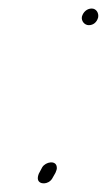

<svg xmlns="http://www.w3.org/2000/svg" viewBox="-20 -467 250 450"><path d="M71 -60C69 -55 68 -50 69 -46C72 -34 93 -34 102 -48L110 -62C112 -67 114 -71 113 -76C111 -92 87 -88 79 -75ZM172 -428C170 -418 178 -408 188 -408C199 -408 207 -415 210 -426C212 -436 206 -447 195 -447C184 -447 175 -439 172 -428Z"/></svg>

Font: Stray Cat
Style: SuExtObl
Weight: 400
Version: Version 1.0